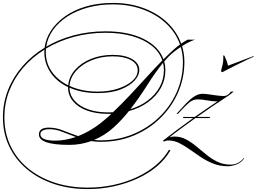

<svg xmlns="http://www.w3.org/2000/svg" viewBox="-131 -947 1754 1312"><path d="M1033 81Q999 141 941.5 189.5Q884 238 809 272.5Q734 307 647.5 326Q561 345 469 345Q341 345 235 309Q129 273 51.5 207.5Q-26 142 -68.5 52.5Q-111 -37 -111 -145Q-111 -244 -76 -332.5Q-41 -421 23 -494.5Q87 -568 174 -621Q181 -681 216 -735.5Q251 -790 311 -833.5Q371 -877 454 -902Q537 -927 641 -927Q754 -927 849 -892Q944 -857 1010.5 -794.5Q1077 -732 1107 -649Q1129 -664 1151 -676H1202Q1163 -664 1113 -632Q1129 -580 1129 -524Q1129 -415 1086.5 -317Q1044 -219 967 -142.5Q890 -66 786 -22Q682 22 558 22Q525 22 492 17Q459 29 421.5 36Q384 43 343 43Q135 43 135 -28Q135 -75 203 -75Q251 -75 299.5 -55.5Q348 -36 403 -17Q499 -55 585 -129Q607 -147 630 -169Q619 -169 608 -169Q525 -169 463.5 -191.5Q402 -214 368 -255Q334 -296 334 -350V-352Q256 -389 214 -452Q172 -515 172 -590Q172 -599 173 -608Q89 -556 27.5 -484.5Q-34 -413 -67.5 -327Q-101 -241 -101 -145Q-101 -39 -59.5 49Q-18 137 58.5 201Q135 265 239.5 300Q344 335 469 335Q560 335 645.5 316.5Q731 298 804.5 263.5Q878 229 934.5 181.5Q991 134 1024 76ZM590 -733Q745 -733 849.5 -681.5Q954 -630 986 -542Q1001 -556 1013 -568Q1058 -613 1099 -643Q1070 -725 1004.5 -786.5Q939 -848 845.5 -882.5Q752 -917 639 -917Q549 -917 470 -895.5Q391 -874 330.5 -835Q270 -796 232 -743Q194 -690 185 -628Q270 -678 373 -705.5Q476 -733 590 -733ZM639 -572Q722 -572 771.5 -543.5Q821 -515 821 -467Q821 -433 789 -397Q757 -361 693.5 -336Q630 -311 535 -311Q480 -311 432 -320.5Q384 -330 344 -348Q345 -297 378.5 -259Q412 -221 471 -200Q530 -179 608 -179Q625 -179 641 -180Q700 -236 759.5 -299.5Q819 -363 875 -424.5Q931 -486 978 -534Q959 -592 906 -634.5Q853 -677 772.5 -700Q692 -723 590 -723Q475 -723 371.5 -694.5Q268 -666 183 -615Q182 -603 182 -590Q182 -516 223 -457.5Q264 -399 335 -364Q340 -422 381.5 -469.5Q423 -517 490.5 -544.5Q558 -572 639 -572ZM999 -468Q999 -402 968 -346Q937 -290 880.5 -249Q824 -208 750 -188Q700 -125 642 -73Q584 -21 512 9Q535 12 558 12Q675 12 776.5 -29.5Q878 -71 955 -144.5Q1032 -218 1075.5 -315Q1119 -412 1119 -524Q1119 -577 1104 -626Q1082 -612 1060.5 -595Q1039 -578 1021 -560Q1006 -545 991 -527Q999 -499 999 -468ZM639 -562Q560 -562 494.5 -535Q429 -508 388.5 -462Q348 -416 344 -360Q385 -341 433.5 -331Q482 -321 536 -321Q612 -321 674 -341Q736 -361 773 -394Q810 -427 810 -467Q810 -511 763.5 -536.5Q717 -562 639 -562ZM989 -468Q989 -494 983 -518Q929 -451 875.5 -366Q822 -281 760 -201Q829 -222 880.5 -261.5Q932 -301 960.5 -353.5Q989 -406 989 -468ZM145 -30Q145 14 247 14Q314 14 387 -11Q337 -29 294 -46.5Q251 -64 207 -64Q178 -64 161.5 -55.5Q145 -47 145 -30ZM1306 -148 1301 -140H1204Q1157 -106 1111 -72.5Q1065 -39 1026 -8Q1033 -11 1042.5 -12.5Q1052 -14 1061 -14Q1104 -14 1140.5 5.5Q1177 25 1211 53.5Q1245 82 1280 110.5Q1315 139 1355 158.5Q1395 178 1444 178Q1498 178 1535 133L1538 135Q1518 164 1485.5 176.5Q1453 189 1426 189Q1372 189 1326.5 171Q1281 153 1242 127Q1203 101 1166.5 75Q1130 49 1094.5 31Q1059 13 1020 13Q1003 13 989 21L983 14Q1027 -21 1080 -60.5Q1133 -100 1189 -140H1118L1123 -148H1200Q1280 -204 1355 -254Q1321 -254 1284.5 -261Q1248 -268 1219 -268Q1186 -268 1157.5 -242.5Q1129 -217 1097 -182L1085 -169H1075L1087 -182Q1116 -215 1143 -243Q1170 -271 1197.5 -288.5Q1225 -306 1253 -306Q1272 -306 1298 -302Q1324 -298 1351 -294.5Q1378 -291 1400 -291Q1426 -291 1447 -321H1466Q1447 -305 1430.5 -293.5Q1414 -282 1401 -274Q1361 -248 1313 -215.5Q1265 -183 1216 -148ZM1602 -564 1603 -560Q1588 -554 1556.5 -538.5Q1525 -523 1489.5 -505.5Q1454 -488 1426 -473.5Q1398 -459 1389 -454Q1380 -454 1380 -465Q1385 -482 1390 -504.5Q1395 -527 1395 -548Q1395 -553 1395 -557.5Q1395 -562 1394 -566Q1394 -568 1398 -568Q1400 -568 1403 -565Q1411 -548 1417 -532.5Q1423 -517 1427 -498Z"/></svg>

Font: Ballet 16pt
Style: Regular
Weight: 400
Designer: Maximiliano R. Sproviero
Foundry: Omnibus-Type
Version: Version 1.100; ttfautohint (v1.8.3)